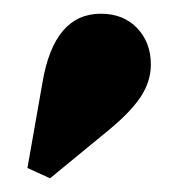

<svg xmlns="http://www.w3.org/2000/svg" viewBox="-20 -830 260 280"><path d="M53 -570 20 -585 42 -710Q59 -810 127 -810Q160 -810 180 -789Q200 -768 200 -736Q200 -711 185 -688.5Q170 -666 137 -639Z"/></svg>

Font: Minipax
Style: Bold
Weight: 700
Designer: Raphaël Ronot, Igor Stepanchenko (Cyrillic)
Foundry: steppetype
Version: Version 1.002